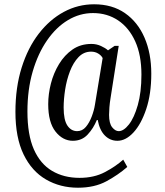

<svg xmlns="http://www.w3.org/2000/svg" viewBox="-20 -734 768 896"><path d="M344 142Q261 142 194.5 103.5Q128 65 90 -13.5Q52 -92 52 -212Q52 -326 81 -418.5Q110 -511 161 -577Q212 -643 278 -678.5Q344 -714 419 -714Q504 -714 563.5 -672.5Q623 -631 654.5 -558Q686 -485 686 -390Q686 -296 662.5 -225.5Q639 -155 603 -116Q567 -77 528 -77Q494 -77 469.5 -101.5Q445 -126 436 -174H432Q416 -135 389 -106Q362 -77 320 -77Q273 -77 239 -120Q205 -163 205 -248Q205 -295 217.5 -344Q230 -393 255.5 -435Q281 -477 318.5 -503Q356 -529 407 -529Q430 -529 451 -519.5Q472 -510 484 -499L515 -520H534L496 -277Q492 -253 490.5 -232.5Q489 -212 489 -198Q489 -158 503.5 -140Q518 -122 534 -122Q557 -122 581.5 -153Q606 -184 623 -243.5Q640 -303 640 -386Q640 -477 611 -541Q582 -605 531 -639Q480 -673 414 -673Q352 -673 297 -640Q242 -607 199.5 -545.5Q157 -484 132.5 -400Q108 -316 108 -214Q108 -105 138 -37Q168 31 223 63.5Q278 96 351 96Q419 96 470 69Q521 42 555 11L574 45Q532 82 476.5 112Q421 142 344 142ZM340 -122Q364 -122 380.5 -141.5Q397 -161 408 -190Q419 -219 423 -245L459 -463Q453 -475 438.5 -484Q424 -493 405 -493Q371 -493 346.5 -467.5Q322 -442 306.5 -401.5Q291 -361 284 -316Q277 -271 277 -232Q277 -174 294.5 -148Q312 -122 340 -122Z"/></svg>

Font: Noto Serif Ethiopic ExtraCondensed
Style: Regular
Weight: 400
Width: 2
Designer: Monotype Design Team
Foundry: Monotype Imaging Inc.
Version: Version 2.102; ttfautohint (v1.8.4.7-5d5b)